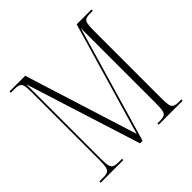

<svg xmlns="http://www.w3.org/2000/svg" viewBox="-177 -889 1063 1063"><g transform="rotate(-45 355.0 -357.0)"><path d="M34 0V-10H63Q87 -10 98.5 -16Q110 -22 114 -40Q118 -58 118 -95V-619Q118 -656 114.5 -674Q111 -692 99 -698Q87 -704 64 -704H34V-714H157L366 -50L560 -714H676V-704H656Q632 -704 620.5 -698Q609 -692 605.5 -674Q602 -656 602 -619V-95Q602 -58 605.5 -40Q609 -22 621 -16Q633 -10 657 -10H676V0H488V-10H506Q531 -10 542.5 -16Q554 -22 557.5 -40.5Q561 -59 561 -96V-682L362 0H342L128 -676V-96Q128 -58 132 -40Q136 -22 148 -16Q160 -10 185 -10H211V0Z"/></g></svg>

Font: Noto Serif Display ExtraCondensed ExtraLight
Style: Regular
Weight: 200
Width: 2
Designer: Monotype Design Team
Foundry: Monotype Imaging Inc.
Version: Version 2.009